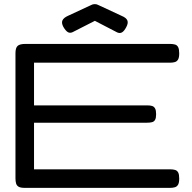

<svg xmlns="http://www.w3.org/2000/svg" viewBox="-20 -901 932 931"><path d="M100 10Q80 10 70.5 4.5Q61 -1 58 -11.5Q55 -22 55 -36V-643Q55 -669 65.5 -678.5Q76 -688 103 -688H805Q819 -688 829 -685Q839 -682 844 -672Q849 -662 849 -642Q849 -622 843.5 -612.5Q838 -603 828 -600Q818 -597 804 -597H145V-390H695Q709 -390 718 -387Q727 -384 732 -375Q737 -366 737 -347Q737 -329 732 -320Q727 -311 717 -308.5Q707 -306 693 -306H145V-80H805Q819 -80 829 -77Q839 -74 844 -64.5Q849 -55 849 -35Q849 -15 843.5 -5.5Q838 4 828 7Q818 10 804 10ZM440 -881Q445 -881 448.5 -880Q452 -879 456 -877L570 -824Q592 -815 597.5 -802Q603 -789 592 -769Q582 -750 571.5 -744Q561 -738 548 -744L440 -800L332 -745Q319 -739 308.5 -745.5Q298 -752 287 -771Q277 -790 283 -802.5Q289 -815 309 -824L423 -877Q427 -879 430.5 -880Q434 -881 440 -881Z"/></svg>

Font: Fredoka Expanded
Style: Regular
Weight: 400
Width: 7
Designer: Ben Nathan
Foundry: Milena B. Brandão, Ben Nathan
Version: Version 2.001